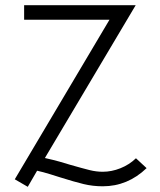

<svg xmlns="http://www.w3.org/2000/svg" viewBox="-20 -704 618 740"><path d="M402 -628H73V-684H503L153 -95L183 -88Q201 -84 250 -69Q299 -55 325 -48.5Q351 -42 376 -42Q410 -42 444 -55.5Q478 -69 504 -94L545 -56Q472 14 376 14Q338 14 302.5 5.5Q267 -3 210 -21Q201 -24 173.5 -32.5Q146 -41 123 -46L87 16L37 -13Z"/></svg>

Font: Bellota
Style: Regular
Weight: 400
Designer: Kemie Guaida
Foundry: Kemie Guaida
Version: Version 4.001